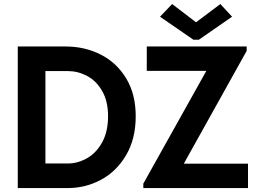

<svg xmlns="http://www.w3.org/2000/svg" viewBox="-20 -956 1317 976"><path d="M70.3 -719.7H313.5Q410.2 -719.7 491.2 -679Q572.3 -638.2 621.1 -558.1Q669.9 -478 669.9 -365.2Q669.9 -251 621.6 -168.2Q573.2 -85.4 494.4 -42.7Q415.5 0 324.2 0H70.3ZM529.3 -365.2Q529.3 -441.4 499.5 -493.2Q469.7 -544.9 423.3 -569.6Q377 -594.2 327.1 -594.7H210.9V-125H327.1Q376.5 -125.5 423.1 -152.1Q469.7 -178.7 499.5 -232.9Q529.3 -287.1 529.3 -365.2ZM708.5 -22.5 1027.8 -593.8V-595.7H726.1V-719.7H1233.9V-697.3L915.5 -126V-124H1240.7V0H708.5ZM975.1 -843.8H978L1100.1 -935.5L1159.7 -871.1L990.7 -753.9H963.4L793.5 -871.1L855 -935.5Z"/></svg>

Font: Reddit Sans Strawberry
Style: Bold
Weight: 700
Designer: Stephen Hutchings
Foundry: Reddit
Version: Version 1.013